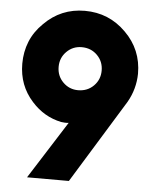

<svg xmlns="http://www.w3.org/2000/svg" viewBox="-52 -756 650 800"><g transform="rotate(5 273.5 -356.0)"><path d="M271 -380Q234 -380 208 -406Q182 -432 182 -470Q182 -508 208 -534Q234 -560 271 -560Q310 -560 336 -534Q362 -508 362 -470Q362 -432 336 -406Q310 -380 271 -380ZM266 0 481 -350Q513 -406 514 -470Q514 -571 443 -641Q372 -712 271 -712Q171 -712 101 -641Q65 -606 47.5 -563Q30 -520 30 -470Q30 -379 89 -314Q140 -257 212 -242Q219 -241 227.5 -240.5Q236 -240 244 -241L91 0Z"/></g></svg>

Font: Unageo
Style: ExtraBold
Weight: 800
Designer: Richard Sepsi
Foundry: Richard Sepsi
Version: Version 2.000